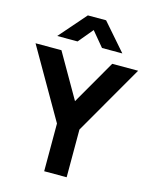

<svg xmlns="http://www.w3.org/2000/svg" viewBox="-138 -1050 906 1139"><g transform="rotate(15 315.0 -480.0)"><path d="M246 0H384V-293L630 -720H471L315 -449L159 -720H0L246 -293ZM113 -795H238L313 -885L388 -795H513L369 -960H257Z"/></g></svg>

Font: Eudonet ExtraBold
Style: Regular
Weight: 800
Designer: Mikhail Sharanda
Foundry: Mikhail Sharanda
Version: Version 4.503;Glyphs 3.1.2 (3151)